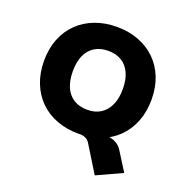

<svg xmlns="http://www.w3.org/2000/svg" viewBox="-161 -860 1178 1229"><g transform="rotate(20 428.0 -245.0)"><path d="M618 226 505 43Q494 26 476 18Q458 10 429 10L566 -41Q597 -41 624 -36Q651 -31 673.5 -17.5Q696 -4 711 21L790 147ZM428 11Q347 11 279.5 -14.5Q212 -40 163.5 -88Q115 -136 88.5 -203.5Q62 -271 62 -354Q62 -436 88.5 -503Q115 -570 164 -617.5Q213 -665 280 -690.5Q347 -716 428 -716Q509 -716 576 -690.5Q643 -665 692 -617.5Q741 -570 767.5 -503Q794 -436 794 -354Q794 -271 767.5 -203.5Q741 -136 692.5 -88Q644 -40 576.5 -14.5Q509 11 428 11ZM428 -152Q482 -152 519.5 -176Q557 -200 577.5 -245Q598 -290 598 -353Q598 -417 578 -461.5Q558 -506 520 -529.5Q482 -553 428 -553Q375 -553 336.5 -529.5Q298 -506 278 -461.5Q258 -417 258 -353Q258 -290 278 -244.5Q298 -199 336.5 -175.5Q375 -152 428 -152Z"/></g></svg>

Font: Nunito Sans 7pt Black
Style: Regular
Weight: 900
Designer: Vernon Adams
Foundry: Vernon Adams
Version: Version 3.101;gftools[0.9.27]